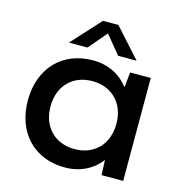

<svg xmlns="http://www.w3.org/2000/svg" viewBox="-106 -796 851 901"><g transform="rotate(15 320.0 -345.5)"><path d="M465 0H570V-500H470L462 -426C422 -479 362 -510 288 -510C139 -510 40 -406 40 -250C40 -94 139 10 288 10C361 10 422 -20 462 -73ZM310 -85C214 -85 150 -151 150 -250C150 -349 214 -415 310 -415C406 -415 470 -349 470 -250C470 -151 406 -85 310 -85ZM359 -701H284L156 -561H246L322 -650L395 -561H485Z"/></g></svg>

Font: Gully Medium
Style: Regular
Weight: 500
Designer: jaikishan Patel
Foundry: MagicType
Version: Version 1.000;Glyphs 3.2 (3242)